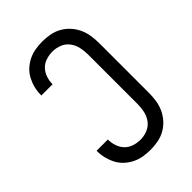

<svg xmlns="http://www.w3.org/2000/svg" viewBox="-221 -838 941 941"><g transform="rotate(-45 250.0 -367.5)"><path d="M253 8Q228 8 203.5 4Q179 0 156.5 -11Q134 -22 115.5 -39Q97 -56 85.5 -78Q74 -100 68 -124Q62 -148 62 -173Q62 -174 62 -174.5Q62 -175 62 -176H140Q140 -176 140 -175.5Q140 -175 140 -174Q140 -152 147.5 -130Q155 -108 170.5 -92Q186 -76 208 -69Q230 -62 253 -62Q278 -62 301.5 -71.5Q325 -81 340 -101Q355 -121 360.5 -145.5Q366 -170 366 -195V-540Q366 -565 360.5 -589.5Q355 -614 340 -634Q325 -654 301.5 -663.5Q278 -673 253 -673Q230 -673 208 -666Q186 -659 170.5 -643Q155 -627 147.5 -605Q140 -583 140 -561Q140 -560 140 -559.5Q140 -559 140 -559H62Q62 -560 62 -560.5Q62 -561 62 -562Q62 -587 68 -611Q74 -635 85.5 -657Q97 -679 115.5 -696Q134 -713 156.5 -724Q179 -735 203.5 -739Q228 -743 253 -743Q279 -743 305.5 -738Q332 -733 355 -720Q378 -707 396 -687Q414 -667 425 -643Q436 -619 440 -592.5Q444 -566 444 -540V-195Q444 -169 440 -142.5Q436 -116 425 -92Q414 -68 396 -48Q378 -28 355 -15Q332 -2 305.5 3Q279 8 253 8Z"/></g></svg>

Font: Zed Mono
Style: Regular
Weight: 400
Monospace: yes
Designer: Belleve Invis
Foundry: Belleve Invis
Version: Version 1.0.0; ttfautohint (v1.8.4)